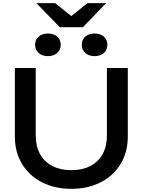

<svg xmlns="http://www.w3.org/2000/svg" viewBox="-20 -1180 902 1214"><path d="M431 -104Q501 -104 551.5 -130.5Q602 -157 629 -206Q656 -255 656 -322V-750H788V-317Q788 -219 743 -144Q698 -69 617 -27.5Q536 14 431 14Q326 14 245 -27.5Q164 -69 119 -144Q74 -219 74 -317V-750H206V-322Q206 -255 233 -206Q260 -157 311 -130.5Q362 -104 431 -104ZM202 -897Q202 -929 224.5 -948.5Q247 -968 283 -968Q319 -968 341.5 -948.5Q364 -929 364 -897Q364 -865 341.5 -845Q319 -825 283 -825Q247 -825 224.5 -845Q202 -865 202 -897ZM497 -897Q497 -929 519.5 -948.5Q542 -968 578 -968Q614 -968 636.5 -948.5Q659 -929 659 -897Q659 -865 636.5 -845Q614 -825 578 -825Q542 -825 519.5 -845Q497 -865 497 -897ZM358 -1008 210 -1160H329L459 -1056H403L533 -1160H651L504 -1008Z"/></svg>

Font: Unbounded Variable
Style: Regular
Weight: 400
Designer: Luke Prowse, Jean-Baptiste Morizot, Fátima Lázaro, Florian Runge
Foundry: NaN
Version: Version 1.600;FEAKit 1.0